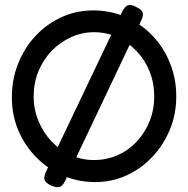

<svg xmlns="http://www.w3.org/2000/svg" viewBox="-20 -735 777 793"><path d="M374 17Q302 17 239.5 -10Q177 -37 129.5 -85.5Q82 -134 55.5 -197Q29 -260 29 -333Q29 -407 55 -472.5Q81 -538 127 -587Q173 -636 234 -664Q295 -692 365 -692Q436 -692 498.5 -665Q561 -638 608 -589.5Q655 -541 681.5 -476Q708 -411 708 -337Q708 -264 682 -200.5Q656 -137 609.5 -87.5Q563 -38 502.5 -10.5Q442 17 374 17ZM368 -74Q420 -74 465.5 -94Q511 -114 545 -150.5Q579 -187 598 -234.5Q617 -282 617 -338Q617 -392 598 -439.5Q579 -487 544.5 -523.5Q510 -560 465 -581Q420 -602 369 -602Q318 -602 272.5 -581Q227 -560 192.5 -524Q158 -488 138.5 -440Q119 -392 119 -337Q119 -283 139 -235Q159 -187 193 -151Q227 -115 272 -94.5Q317 -74 368 -74ZM190 31Q168 20 164 8Q160 -4 170 -26L485 -687Q496 -709 508.5 -713.5Q521 -718 543 -706Q566 -695 569.5 -682.5Q573 -670 562 -648L249 12Q239 33 226.5 37Q214 41 190 31Z"/></svg>

Font: Fredoka Light
Style: Regular
Weight: 400
Version: Version 2.001